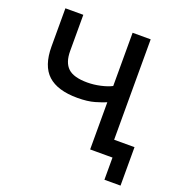

<svg xmlns="http://www.w3.org/2000/svg" viewBox="-148 -837 1036 1098"><g transform="rotate(20 370.0 -287.5)"><path d="M472 0V-287Q449 -277 406.5 -264.5Q364 -252 302 -252Q181 -252 122 -306Q63 -360 63 -478V-710H172V-490Q172 -420 207 -387Q242 -354 325 -354Q364 -354 404.5 -363Q445 -372 472 -386V-710H582V0ZM608 135V0H505V-99H706V135Z"/></g></svg>

Font: Raleway SemiBold
Style: Regular
Weight: 600
Designer: Matt McInerney, Pablo Impallari, Rodrigo Fuenzalida
Foundry: Matt McInerney, Pablo Impallari, Rodrigo Fuenzalida
Version: Version 4.026